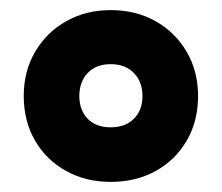

<svg xmlns="http://www.w3.org/2000/svg" viewBox="-20 -810 439 380"><path d="M199 -450Q150 -450 111 -471.5Q72 -493 49.5 -531.5Q27 -570 27 -620Q27 -669 49.5 -707.5Q72 -746 111 -768Q150 -790 199 -790Q249 -790 288 -768Q327 -746 349.5 -707.5Q372 -669 372 -620Q372 -570 349.5 -531.5Q327 -493 288 -471.5Q249 -450 199 -450ZM199 -558Q228 -558 245 -575Q262 -592 262 -620Q262 -648 245 -665.5Q228 -683 199 -683Q170 -683 153.5 -665.5Q137 -648 137 -620Q137 -592 153.5 -575Q170 -558 199 -558Z"/></svg>

Font: Noto Sans Malayalam UI SemiCondensed Black
Style: Regular
Weight: 900
Width: 4
Designer: Jelle Bosma - Monotype Design Team
Foundry: Monotype Imaging Inc.
Version: Version 2.104; ttfautohint (v1.8.4.7-5d5b)